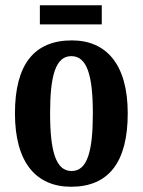

<svg xmlns="http://www.w3.org/2000/svg" viewBox="-20 -702 544 732"><path d="M132 -609H368V-682H132ZM251 10C393 10 467 -82 467 -270C467 -457 385 -548 254 -548C111 -548 37 -457 37 -270C37 -82 118 10 251 10ZM253 -50C193 -50 171 -125 171 -270C171 -414 192 -488 252 -488C312 -488 334 -414 334 -270C334 -125 313 -50 253 -50Z"/></svg>

Font: Noto Serif Lao ExtraCondensed
Style: Bold
Weight: 700
Width: 2
Designer: Monotype Design Team
Foundry: Monotype Imaging Inc.
Version: Version 2.003